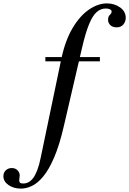

<svg xmlns="http://www.w3.org/2000/svg" viewBox="-205 -786 760 1130"><path d="M-82 324Q-125 324 -155 303Q-185 282 -185 251Q-185 230 -171 216.5Q-157 203 -136 203Q-115 203 -102 216Q-89 229 -89 247Q-89 254 -90.5 261.5Q-92 269 -92 276Q-92 284 -87.5 289Q-83 294 -68 294Q-52 294 -37.5 286.5Q-23 279 -10 262Q3 245 14.5 215Q26 185 35 140L156 -440Q179 -548 222 -620.5Q265 -693 318.5 -729.5Q372 -766 424 -766Q468 -766 501.5 -742.5Q535 -719 535 -681Q535 -659 521 -642Q507 -625 481 -625Q458 -625 444.5 -638Q431 -651 431 -669Q431 -689 441.5 -698.5Q452 -708 452 -718Q452 -726 442.5 -731Q433 -736 417 -736Q388 -736 364 -715Q340 -694 319 -643Q298 -592 277 -501L171 -45Q145 68 114 140Q83 212 50 252Q17 292 -16.5 308Q-50 324 -82 324ZM62 -425V-450H383V-425Z"/></svg>

Font: Libre Bodoni
Style: Italic
Weight: 400
Italic angle: -13°
Designer: Pablo Impallari, Rodrigo Fuenzalida
Foundry: Impallari Type
Version: Version 2.005;gftools[0.9.23]